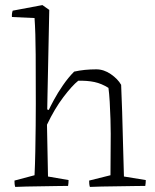

<svg xmlns="http://www.w3.org/2000/svg" viewBox="-20 -732 612 756"><path d="M40 4Q38 -2 37.5 -8Q37 -14 37 -21L116 -42Q118 -83 119 -134.5Q120 -186 120.5 -236.5Q121 -287 121 -323Q121 -429 120.5 -517Q120 -605 116 -661L27 -665Q26 -679 30 -690L147 -712L174 -693L167 -356L166 -301L172 -299Q178 -312 192.5 -339Q207 -366 228 -396.5Q249 -427 272 -450Q312 -459 359 -459Q389 -459 416.5 -440Q444 -421 457 -398Q459 -353 461 -291Q463 -229 464.5 -162.5Q466 -96 468 -37L554 -23Q554 -18 553.5 -11.5Q553 -5 552 0Q539 0 509.5 0.5Q480 1 445 1.5Q410 2 379.5 2.5Q349 3 334 4Q332 -2 331.5 -8Q331 -14 331 -21L415 -42L416 -205Q416 -228 415 -262.5Q414 -297 412 -331Q410 -365 407 -386Q380 -403 352 -409Q324 -415 288 -414Q264 -395 229.5 -349.5Q195 -304 165 -241L169 -37L250 -23Q250 -18 249.5 -11.5Q249 -5 248 0Q234 0 206 0.5Q178 1 145 1.5Q112 2 83.5 2.5Q55 3 40 4Z"/></svg>

Font: Labrada Light
Style: Regular
Weight: 300
Designer: Mercedes Jáuregui
Foundry: Omnibus-Type Team
Version: Version 1.000; ttfautohint (v1.8.4.7-5d5b)